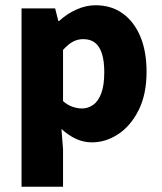

<svg xmlns="http://www.w3.org/2000/svg" viewBox="-20 -530 616 731"><path d="M62 181V-498H190L202 -450H205Q234 -477 270.5 -493.5Q307 -510 344 -510Q404 -510 447.5 -478.5Q491 -447 514.5 -390.5Q538 -334 538 -257Q538 -171 508 -111Q478 -51 430.5 -19.5Q383 12 330 12Q298 12 269 -1.5Q240 -15 214 -39L220 38V181ZM292 -117Q315 -117 334.5 -130.5Q354 -144 365.5 -174.5Q377 -205 377 -255Q377 -298 368 -326Q359 -354 341.5 -367.5Q324 -381 297 -381Q276 -381 258 -371.5Q240 -362 220 -340V-145Q237 -130 256 -123.5Q275 -117 292 -117Z"/></svg>

Font: Mada ExtraBold
Style: Regular
Weight: 800
Designer: Khaled Hosny
Version: Version 1.5